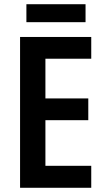

<svg xmlns="http://www.w3.org/2000/svg" viewBox="-20 -889 500 909"><path d="M385 -869H105V-784H385ZM412 0V-104H195V-320H398V-423H195V-611H412V-714H75V0Z"/></svg>

Font: Noto Sans Arabic UI Cn SmBd
Style: Regular
Weight: 600
Width: 3
Designer: Monotype Design Team, Nadine Chahine and Nizar Qandah
Foundry: Monotype Imaging Inc.
Version: Version 2.010